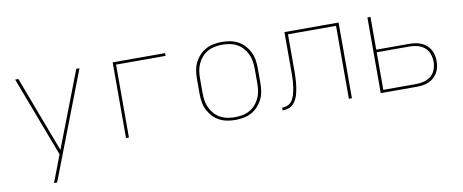

<svg xmlns="http://www.w3.org/2000/svg" viewBox="-65 -806 3130 1299"><g transform="rotate(-10 1500.0 -156.5)"><path d="M216 215Q224 195 232 174.5Q240 154 248 133L287 30L79 -520H101L298 2L499 -520H521L238 215Z M749 0V-520H1109V-501H769V0Z M1500 8Q1471 8 1442.5 2.5Q1414 -3 1389 -16.5Q1364 -30 1344.5 -51.5Q1325 -73 1312.5 -98.5Q1300 -124 1295.5 -152.5Q1291 -181 1291 -210V-310Q1291 -339 1295.5 -367.5Q1300 -396 1312.5 -421.5Q1325 -447 1344.5 -468.5Q1364 -490 1389 -503.5Q1414 -517 1442.5 -522.5Q1471 -528 1500 -528Q1529 -528 1557.5 -522.5Q1586 -517 1611 -503.5Q1636 -490 1655.5 -468.5Q1675 -447 1687.5 -421.5Q1700 -396 1704.5 -367.5Q1709 -339 1709 -310V-210Q1709 -181 1704.5 -152.5Q1700 -124 1687.5 -98.5Q1675 -73 1655.5 -51.5Q1636 -30 1611 -16.5Q1586 -3 1557.5 2.5Q1529 8 1500 8ZM1500 -11Q1526 -11 1552 -16Q1578 -21 1600.5 -33.5Q1623 -46 1640.5 -65.5Q1658 -85 1669 -108.5Q1680 -132 1684 -158Q1688 -184 1688 -210V-310Q1688 -336 1684 -362Q1680 -388 1669 -411.5Q1658 -435 1640.5 -454.5Q1623 -474 1600.5 -486.5Q1578 -499 1552 -504Q1526 -509 1500 -509Q1474 -509 1448 -504Q1422 -499 1399.5 -486.5Q1377 -474 1359.5 -454.5Q1342 -435 1331 -411.5Q1320 -388 1316 -362Q1312 -336 1312 -310V-210Q1312 -184 1316 -158Q1320 -132 1331 -108.5Q1342 -85 1359.5 -65.5Q1377 -46 1399.5 -33.5Q1422 -21 1448 -16Q1474 -11 1500 -11Z M1825 0V-19Q1840 -19 1855 -23.5Q1870 -28 1881.5 -38Q1893 -48 1900 -62Q1907 -76 1911.5 -90.5Q1916 -105 1919 -120Q1922 -135 1924 -150.5Q1926 -166 1927 -181Q1928 -196 1928.5 -211.5Q1929 -227 1929 -242.5Q1929 -258 1929 -273V-520H2301V0H2280V-501H1950V-273Q1950 -256 1950 -239Q1950 -222 1949 -205.5Q1948 -189 1947 -172Q1946 -155 1943 -138Q1940 -121 1936.5 -104.5Q1933 -88 1927 -72.5Q1921 -57 1911.5 -42.5Q1902 -28 1888.5 -18Q1875 -8 1858.5 -4Q1842 0 1825 0Z M2499 0V-520H2520V-295H2746Q2767 -295 2787.5 -292Q2808 -289 2827.5 -281Q2847 -273 2863 -259.5Q2879 -246 2889.5 -228Q2900 -210 2904.5 -189.5Q2909 -169 2909 -148Q2909 -127 2904.5 -106.5Q2900 -86 2889.5 -68Q2879 -50 2863 -36Q2847 -22 2827.5 -14Q2808 -6 2787.5 -3Q2767 0 2746 0ZM2520 -19H2746Q2773 -19 2800 -26Q2827 -33 2848 -50.5Q2869 -68 2878.5 -94Q2888 -120 2888 -148Q2888 -175 2878.5 -201.5Q2869 -228 2848 -245.5Q2827 -263 2800 -270Q2773 -277 2746 -277H2520Z"/></g></svg>

Font: Iosevka Aile Thin
Style: Regular
Weight: 100
Designer: Belleve Invis
Foundry: Belleve Invis
Version: Version 31.1.0; ttfautohint (v1.8.4)